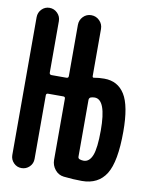

<svg xmlns="http://www.w3.org/2000/svg" viewBox="-84 -791 667 862"><g transform="rotate(10 250.0 -360.0)"><path d="M315.4 -353.5V-94.7Q315.4 -86.9 323.2 -84Q332 -81.1 340.8 -81.1Q367.2 -81.1 380.4 -114.3Q393.6 -147.5 393.6 -228.5Q393.6 -368.2 341.8 -369.1Q332 -369.1 323.2 -366.2Q315.4 -362.3 315.4 -353.5ZM21.5 -50.8V-678.7Q21.5 -700.2 36.1 -715.3Q50.8 -730.5 71.8 -730.5Q92.8 -730.5 107.9 -715.3Q123 -700.2 123 -678.7V-444.3Q123 -435.5 131.8 -434.6H201.2Q210 -434.6 210 -444.3V-676.8Q210 -699.2 225.1 -714.8Q240.2 -730.5 262.2 -730.5Q284.2 -730.5 299.8 -714.8Q315.4 -699.2 315.4 -676.8V-462.9Q315.4 -454.1 323.2 -456.1Q342.8 -460 369.1 -460Q430.7 -460 462.4 -409.2Q494.1 -358.4 494.1 -240.2Q494.1 -103.5 459 -46.9Q423.8 9.8 348.6 9.8Q310.5 9.8 265.6 4.9Q241.2 2 225.6 -17.6Q210 -37.1 210 -61.5V-340.8Q210 -349.6 201.2 -349.6H131.8Q123 -349.6 123 -340.8V-50.8Q123 -29.3 107.9 -14.6Q92.8 0 71.8 0Q50.8 0 36.1 -15.1Q21.5 -30.3 21.5 -50.8Z"/></g></svg>

Font: Rounded Mgen+ 1mn medium
Style: Regular
Weight: 500
Designer: [Source Han Sans]
Ryoko NISHIZUKA  (kana & ideographs); Paul D. Hunt (Latin, Greek & Cyrillic); Wenlong ZHANG  (bopomofo
Version: Version 1.059.20150602